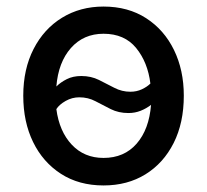

<svg xmlns="http://www.w3.org/2000/svg" viewBox="-20 -553 632 586"><path d="M296 13Q221 13 166 -22.5Q111 -58 81 -119.5Q51 -181 51 -261Q51 -342 82.5 -403.5Q114 -465 169.5 -499Q225 -533 296 -533Q371 -533 426 -497.5Q481 -462 511 -400.5Q541 -339 541 -261Q541 -178 510 -116.5Q479 -55 424 -21Q369 13 296 13ZM378 -273Q397 -273 413 -280.5Q429 -288 439 -298Q431 -363 395.5 -406.5Q360 -450 296 -450Q235 -450 196.5 -406.5Q158 -363 152 -289Q165 -302 184 -311.5Q203 -321 228 -321Q258 -321 282 -309Q306 -297 329 -285Q352 -273 378 -273ZM296 -71Q359 -71 397 -114.5Q435 -158 441 -233Q427 -222 409.5 -215Q392 -208 372 -208Q342 -208 318 -220Q294 -232 271.5 -244Q249 -256 222 -256Q200 -256 180.5 -245Q161 -234 152 -220Q161 -152 199 -111.5Q237 -71 296 -71Z"/></svg>

Font: Ubuntu Sans Medium
Style: Regular
Weight: 500
Designer: Dalton Maag Ltd
Foundry: Dalton Maag Ltd
Version: Version 1.006; ttfautohint (v1.8.4.7-5d5b)